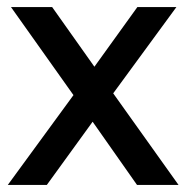

<svg xmlns="http://www.w3.org/2000/svg" viewBox="-20 -521 528 541"><path d="M112 0H2L187 -253L11 -501H127L246 -333L367 -501H477L299 -258L483 0H366L241 -178Z"/></svg>

Font: Livvic Medium
Style: Regular
Weight: 500
Designer: Jacques Le Bailly, Baron von Fonthausen
Version: Version 1.001; ttfautohint (v1.8.2)